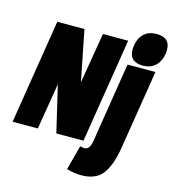

<svg xmlns="http://www.w3.org/2000/svg" viewBox="-153 -907 1127 1243"><g transform="rotate(15 410.5 -285.0)"><path d="M-12 0 100 -700H282L349 -361L406 -700H575L463 0H281L208 -310L157 0ZM743 -790Q833 -790 833 -709Q833 -672 819.5 -640Q806 -608 778 -588.5Q750 -569 708 -569Q617 -569 617 -651Q617 -687 630 -719Q643 -751 670.5 -770.5Q698 -790 743 -790ZM798 -550 713 -20Q693 103 647.5 161.5Q602 220 506 220Q488 220 461 216.5Q434 213 408 205L452 40Q461 43 469 44Q477 45 483 45Q516 45 526 -16L611 -550Z"/></g></svg>

Font: Georama Semi Condensed Black
Style: Italic
Weight: 900
Width: 4
Italic angle: -9°
Designer: Jean-Baptiste Levee
Foundry: Production Type
Version: Version 1.000